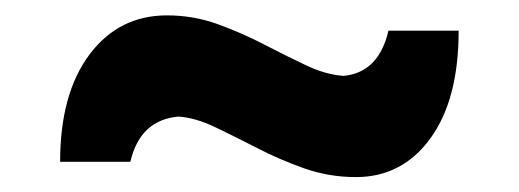

<svg xmlns="http://www.w3.org/2000/svg" viewBox="-20 -462 678 251"><path d="M445.3 -230.5Q410.2 -230.5 377.7 -241.9Q345.2 -253.4 315.9 -268.6Q286.6 -283.7 261 -295.9Q235.4 -308.1 213.4 -309.6Q163.1 -305.2 150.4 -250.5H58.6Q58.6 -339.4 96.9 -390.6Q135.3 -441.9 198.2 -441.9Q232.9 -441.9 264.6 -430.4Q296.4 -418.9 325.4 -403.8Q354.5 -388.7 380.4 -376.5Q406.2 -364.3 429.2 -362.8Q475.1 -367.2 487.8 -421.9H579.6Q579.6 -332 542.7 -281.2Q505.9 -230.5 445.3 -230.5Z"/></svg>

Font: Pinar DS1 Bold
Style: Regular
Weight: 700
Designer: Amin Abedi
Version: Version 3.000